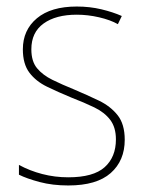

<svg xmlns="http://www.w3.org/2000/svg" viewBox="-20 -609 444 588"><path d="M362 -181Q362 -117 319 -79Q276 -41 189 -41Q141 -41 101.5 -51.5Q62 -62 38 -74V-104Q71 -86 109.5 -76Q148 -66 189 -66Q266 -66 300.5 -97Q335 -128 335 -182Q335 -219 317.5 -242Q300 -265 269 -280Q238 -295 199 -310Q158 -327 124 -343.5Q90 -360 70 -386.5Q50 -413 50 -458Q50 -517 93 -553Q136 -589 215 -589Q255 -589 290.5 -580.5Q326 -572 353 -560L341 -535Q318 -548 283.5 -556Q249 -564 215 -564Q151 -564 113.5 -537Q76 -510 76 -458Q76 -421 93.5 -400Q111 -379 140.5 -364.5Q170 -350 207 -335Q247 -318 282.5 -301Q318 -284 340 -256.5Q362 -229 362 -181Z"/></svg>

Font: Noto Sans Tamil UI SemiCondensed Thin
Style: Regular
Weight: 100
Width: 4
Designer: Jelle Bosma - Monotype Design Team
Foundry: Monotype Imaging Inc.
Version: Version 2.004; ttfautohint (v1.8.4.7-5d5b)